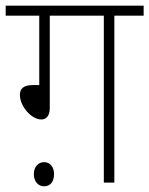

<svg xmlns="http://www.w3.org/2000/svg" viewBox="-20 -642 525 675"><path d="M155 -587H345V0H382V-587H485V-622H0V-587H118V-343H96C62 -343 50 -330 50 -308C50 -269 90 -222 125 -222C142 -222 155 -234 155 -262ZM99 -30C99 -2 116 13 135 13C155 13 170 -1 170 -30C170 -55 156 -72 135 -72C115 -72 99 -56 99 -30Z"/></svg>

Font: Noto Sans Devanagari SemiCondensed ExtraLight
Style: Regular
Weight: 200
Width: 4
Designer: Jelle Bosma - Monotype Design Team
Foundry: Monotype Imaging Inc.
Version: Version 2.004